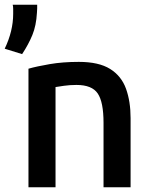

<svg xmlns="http://www.w3.org/2000/svg" viewBox="-27 -796 645 816"><path d="M94 0V-504Q129 -514 184.5 -523.5Q240 -533 308 -533Q393 -533 441 -503Q489 -473 508.5 -419Q528 -365 528 -294V0H413V-274Q413 -362 388.5 -398.5Q364 -435 298 -435Q270 -435 245.5 -431.5Q221 -428 209 -426V0ZM67 -566 -7 -589Q29 -664 29 -737Q29 -747 29 -758Q29 -769 27 -776H131Q131 -768 131 -760Q131 -752 130 -742Q127 -687 110.5 -647Q94 -607 67 -566Z"/></svg>

Font: Ubuntu Sans SemiBold
Style: Regular
Weight: 600
Designer: Dalton Maag Ltd
Foundry: Dalton Maag Ltd
Version: Version 1.006; ttfautohint (v1.8.4.7-5d5b)